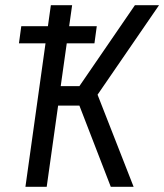

<svg xmlns="http://www.w3.org/2000/svg" viewBox="-20 -720 633 740"><path d="M53 -553 62 -619H353L344 -553ZM78 0 176 -700H258L214 -388H286L500 -700H593L356 -355L495 0H407L286 -313H204L160 0Z"/></svg>

Font: Finlandica
Style: Italic
Weight: 400
Italic angle: -8°
Designer: Niklas Ekholm, Juho Hiilivirta, Jaakko Suomalainen
Foundry: Helsinki Type Studio
Version: Version 1.064